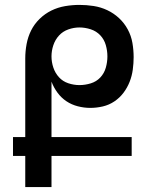

<svg xmlns="http://www.w3.org/2000/svg" viewBox="-20 -763 640 783"><path d="M83 0V-127H33V-204H83V-525Q83 -554 88.5 -583.5Q94 -613 107 -639Q120 -665 141.5 -686Q163 -707 189.5 -720Q216 -733 245.5 -738Q275 -743 304 -743Q333 -743 362 -738.5Q391 -734 417.5 -721.5Q444 -709 465.5 -689Q487 -669 501 -643Q515 -617 520 -588Q525 -559 525 -530Q525 -505 521.5 -479Q518 -453 508.5 -429Q499 -405 483.5 -384.5Q468 -364 446.5 -349.5Q425 -335 399.5 -329Q374 -323 348 -323Q323 -323 297.5 -329.5Q272 -336 251 -350Q230 -364 214.5 -385Q199 -406 190 -430V-204H517V-127H190V0ZM304 -416Q327 -416 350 -423Q373 -430 389 -447Q405 -464 411.5 -487Q418 -510 418 -533Q418 -556 411.5 -579Q405 -602 389 -619Q373 -636 350 -643.5Q327 -651 304 -651Q281 -651 258.5 -643Q236 -635 220.5 -618Q205 -601 197.5 -578.5Q190 -556 190 -533Q190 -510 197.5 -487.5Q205 -465 220.5 -448Q236 -431 258.5 -423.5Q281 -416 304 -416Z"/></svg>

Font: Iosevka Semibold Extended
Style: Regular
Weight: 600
Width: 7
Monospace: yes
Designer: Belleve Invis
Foundry: Belleve Invis
Version: Version 32.5.0; ttfautohint (v1.8.4)